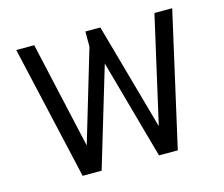

<svg xmlns="http://www.w3.org/2000/svg" viewBox="-95 -785 1064 911"><g transform="rotate(-15 437.5 -329.0)"><path d="M297.3 0 443.5 -487.6 579 0H671.4L820.3 -658.1H733L614 -134.2L467.4 -658.1H393.8V-583.6L260.1 -134.2L142.5 -658.1H54.2L204 0Z"/></g></svg>

Font: Arad
Style: Regular
Weight: 400
Designer: Mohammad Darvishi
Version: Version 1.010;September 21, 2024;FontCreator 15.0.0.2992 64-